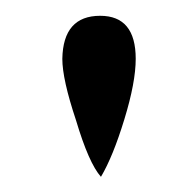

<svg xmlns="http://www.w3.org/2000/svg" viewBox="-20 -703 233 248"><path d="M109.4 -682.6Q61.5 -682.6 60.5 -627Q60.5 -600.6 78.1 -547.9Q94.7 -492.2 110.4 -474.6Q126 -501 140.6 -548.8Q155.3 -596.7 155.3 -627Q155.3 -682.6 109.4 -682.6Z"/></svg>

Font: Puritan
Style: Regular
Weight: 400
Version: 2.0a